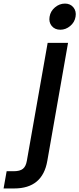

<svg xmlns="http://www.w3.org/2000/svg" viewBox="-146 -790 443 1072"><path d="M190.9 -624Q160.2 -624 142.8 -645Q125.5 -666 130.9 -696.8Q135.7 -727.5 160.9 -748.8Q186 -770 216.8 -770Q246.6 -770 263.9 -748.8Q281.2 -727.5 275.9 -696.8Q271 -666 246.1 -645Q221.2 -624 190.9 -624ZM120.1 -550.8H233.9L118.2 107.9Q91.8 262.2 -66.9 262.2H-126L-108.9 166H-69.8Q-34.7 166 -18.1 152.6Q-1.5 139.2 3.9 107.9Z"/></svg>

Font: Poppins Medium
Style: Italic
Weight: 500
Italic angle: -10°
Designer: Ninad Kale (Devanagari), Jonny Pinhorn (Latin)
Foundry: Indian Type Foundry
Version: Version 3.200;PS 1.000;hotconv 16.6.54;makeotf.lib2.5.65590